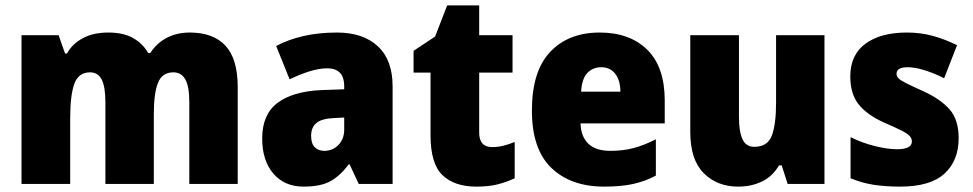

<svg xmlns="http://www.w3.org/2000/svg" viewBox="-20 -684 3619 714"><path d="M686 -563Q773 -563 818.5 -514Q864 -465 864 -360V0H684V-303Q684 -363 669 -389Q654 -415 625 -415Q583 -415 567.5 -376Q552 -337 552 -260V0H372V-303Q372 -362 358 -388.5Q344 -415 315 -415Q272 -415 256.5 -372.5Q241 -330 241 -244V0H60V-553H198L222 -485H229Q248 -520 287 -541.5Q326 -563 383 -563Q439 -563 475 -542.5Q511 -522 531 -487H539Q562 -523 599.5 -543Q637 -563 686 -563Z M1233 -563Q1330 -563 1385 -512Q1440 -461 1440 -363V0H1314L1280 -73H1277Q1245 -30 1208.5 -10Q1172 10 1109 10Q1038 10 996.5 -38.5Q955 -87 955 -169Q955 -258 1011.5 -301Q1068 -344 1175 -349L1260 -352V-362Q1260 -398 1243.5 -414Q1227 -430 1198 -430Q1168 -430 1132 -419Q1096 -408 1057 -389L1007 -513Q1052 -537 1108.5 -550Q1165 -563 1233 -563ZM1222 -245Q1176 -243 1156.5 -226.5Q1137 -210 1137 -179Q1137 -150 1150.5 -136.5Q1164 -123 1186 -123Q1217 -123 1238.5 -145Q1260 -167 1260 -202V-247Z M1810 -137Q1831 -137 1851.5 -142Q1872 -147 1894 -156V-21Q1864 -7 1831 1.5Q1798 10 1752 10Q1670 10 1625.5 -32.5Q1581 -75 1581 -182V-414H1518V-495L1598 -548L1643 -664H1762V-553H1886V-414H1762V-191Q1762 -137 1810 -137Z M2210 -563Q2322 -563 2387 -499Q2452 -435 2452 -310V-225H2139Q2140 -177 2167.5 -150Q2195 -123 2250 -123Q2297 -123 2336.5 -133.5Q2376 -144 2419 -166V-31Q2380 -10 2335 0Q2290 10 2227 10Q2103 10 2030.5 -59.5Q1958 -129 1958 -273Q1958 -419 2026 -491Q2094 -563 2210 -563ZM2216 -434Q2185 -434 2164.5 -413Q2144 -392 2141 -343H2287Q2287 -385 2268 -409.5Q2249 -434 2216 -434Z M3046 -553V0H2909L2887 -69H2877Q2853 -28 2813.5 -9Q2774 10 2725 10Q2647 10 2597 -40Q2547 -90 2547 -193V-553H2728V-249Q2728 -195 2741 -166.5Q2754 -138 2785 -138Q2835 -138 2850.5 -180.5Q2866 -223 2866 -300V-553Z M3545 -170Q3545 -87 3492.5 -38.5Q3440 10 3327 10Q3275 10 3231 3.5Q3187 -3 3143 -21V-174Q3187 -152 3234.5 -140.5Q3282 -129 3316 -129Q3371 -129 3371 -158Q3371 -169 3363 -178Q3355 -187 3332.5 -198.5Q3310 -210 3266 -229Q3204 -257 3173 -296Q3142 -335 3142 -400Q3142 -480 3198.5 -521.5Q3255 -563 3352 -563Q3403 -563 3447.5 -551Q3492 -539 3539 -516L3491 -393Q3456 -411 3419.5 -422.5Q3383 -434 3356 -434Q3314 -434 3314 -410Q3314 -400 3321.5 -392.5Q3329 -385 3350 -374.5Q3371 -364 3413 -345Q3477 -316 3511 -277.5Q3545 -239 3545 -170Z"/></svg>

Font: Noto Sans Ethiopic SemiCondensed Black
Style: Regular
Weight: 900
Width: 4
Designer: Monotype Design Team
Foundry: Monotype Imaging Inc.
Version: Version 2.102; ttfautohint (v1.8.4.7-5d5b)